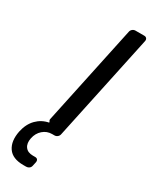

<svg xmlns="http://www.w3.org/2000/svg" viewBox="-282 -752 813 1024"><g transform="rotate(30 124.5 -240.0)"><path d="M-44 76Q-33 25 -2.5 -6Q28 -37 71 -45L69 -52Q64 -57 66 -65L196 -677Q198 -687 206 -693.5Q214 -700 224 -700H278Q288 -700 293 -693.5Q298 -687 296 -677L157 -23Q155 -13 147 -6.5Q139 0 129 0H115Q83 0 59 21Q35 42 28 76Q21 110 36 130.5Q51 151 83 151H97Q108 151 112.5 157.5Q117 164 115 174L110 197Q108 208 100 214Q92 220 82 220H64Q-3 220 -30 180.5Q-57 141 -44 76Z"/></g></svg>

Font: SVN-Rubik
Style: Italic
Weight: 400
Italic angle: -12°
Designer: Hubert and Fischer
Foundry: Hubert & Fischer
Version: Version 2.101; ttfautohint (v1.8.3)